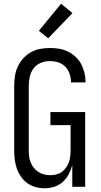

<svg xmlns="http://www.w3.org/2000/svg" viewBox="-20 -1000 540 1028"><path d="M219 8Q194 8 170 1.5Q146 -5 126 -19.5Q106 -34 92 -54.5Q78 -75 70 -98Q62 -121 59 -145.5Q56 -170 56 -195V-540Q56 -566 60 -592.5Q64 -619 75 -643Q86 -667 104 -687Q122 -707 145 -720Q168 -733 194.5 -738Q221 -743 247 -743Q272 -743 296.5 -739Q321 -735 343.5 -724Q366 -713 384.5 -696Q403 -679 414.5 -657Q426 -635 432 -611Q438 -587 438 -562V-559H360V-561Q360 -583 352.5 -605Q345 -627 329.5 -643Q314 -659 292 -666Q270 -673 247 -673Q222 -673 198.5 -663.5Q175 -654 160 -634Q145 -614 139.5 -589.5Q134 -565 134 -540V-195Q134 -178 136 -161.5Q138 -145 144.5 -129.5Q151 -114 161.5 -101Q172 -88 186 -79Q200 -70 216.5 -66Q233 -62 249 -62Q265 -62 281.5 -66Q298 -70 311 -79.5Q324 -89 333.5 -102.5Q343 -116 348.5 -131Q354 -146 356 -162.5Q358 -179 358 -195V-330H250V-400H436V0H367V-115Q360 -90 347.5 -66.5Q335 -43 315.5 -25.5Q296 -8 270.5 0Q245 8 219 8ZM238 -795 188 -835 307 -980 368 -930Z"/></svg>

Font: Iosevka Fuck
Style: Regular
Weight: 400
Monospace: yes
Designer: Belleve Invis
Foundry: Belleve Invis
Version: Version 28.0.7; ttfautohint (v1.8.3)